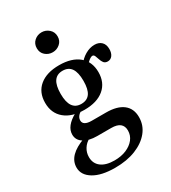

<svg xmlns="http://www.w3.org/2000/svg" viewBox="-198 -725 905 1018"><g transform="rotate(-30 255.0 -216.0)"><path d="M202.4 192.7Q118.5 192.7 71.4 164.1Q24.2 135.5 24.2 89.5Q24.2 51.6 52.4 23Q80.6 -5.6 135.5 -25L160.5 -10.5Q137.1 1.6 123 24.2Q108.9 46.8 108.9 74.2Q108.9 113.7 137.9 135.5Q166.9 157.3 218.5 157.3Q259.7 157.3 291.1 144Q322.6 130.6 340.7 107.7Q358.9 84.7 358.9 54.8Q358.9 27.4 341.5 13.3Q324.2 -0.8 288.7 -0.8H203.2Q152.4 -0.8 122.2 -20.2Q91.9 -39.5 91.9 -73.4Q91.9 -99.2 109.7 -121.8Q127.4 -144.4 163.7 -164.5L195.2 -159.7Q179.8 -150 173 -139.5Q166.1 -129 166.1 -116.9Q166.1 -101.6 179.4 -93.5Q192.7 -85.5 218.5 -85.5H305.6Q373.4 -85.5 409.3 -57.7Q445.2 -29.8 445.2 22.6Q445.2 72.6 414.1 110.9Q383.1 149.2 328.6 171Q274.2 192.7 202.4 192.7ZM215.3 -154.8Q138.7 -154.8 95.2 -191.1Q51.6 -227.4 51.6 -291.1Q51.6 -355.6 95.2 -391.5Q138.7 -427.4 215.3 -427.4Q291.9 -427.4 335.1 -391.5Q378.2 -355.6 378.2 -291.1Q378.2 -227.4 335.1 -191.1Q291.9 -154.8 215.3 -154.8ZM216.1 -190.3Q251.6 -190.3 269 -214.9Q286.3 -239.5 286.3 -291.1Q286.3 -342.7 269 -367.7Q251.6 -392.7 216.1 -392.7Q181.5 -392.7 164.1 -367.7Q146.8 -342.7 146.8 -291.1Q146.8 -240.3 164.1 -215.3Q181.5 -190.3 216.1 -190.3ZM450 -315.3Q433.9 -315.3 426.2 -325.4Q418.5 -335.5 414.5 -348.8Q410.5 -362.1 406 -372.2Q401.6 -382.3 392.7 -382.3Q387.1 -382.3 378.6 -377Q370.2 -371.8 361.3 -362.9Q352.4 -354 344.4 -341.9L328.2 -368.5Q346 -394.4 374.2 -410.9Q402.4 -427.4 431.5 -427.4Q458.1 -427.4 473.8 -412.1Q489.5 -396.8 489.5 -368.5Q489.5 -344.4 478.6 -329.8Q467.7 -315.3 450 -315.3ZM221.8 -503.2Q196 -503.2 177 -519.8Q158.1 -536.3 158.1 -563.7Q158.1 -591.1 177 -608.1Q196 -625 221.8 -625Q246.8 -625 266.1 -608.1Q285.5 -591.1 285.5 -563.7Q285.5 -536.3 266.1 -519.8Q246.8 -503.2 221.8 -503.2Z"/></g></svg>

Font: Playfair 9pt SemiBold
Style: Regular
Weight: 600
Designer: Claus Eggers Sørensen
Foundry: Claus Eggers Sørensen
Version: Version 2.001;gftools[0.9.30]